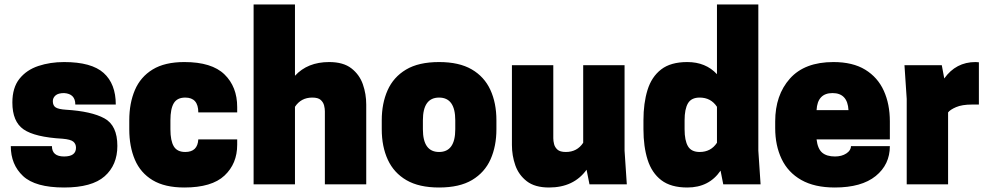

<svg xmlns="http://www.w3.org/2000/svg" viewBox="-20 -820 4403 854"><path d="M265 14Q137 14 82.5 -37Q28 -88 28 -170H211Q211 -124 265 -124Q318 -124 318 -163Q318 -180 306 -190Q294 -200 258 -203Q135 -210 85 -244.5Q35 -279 35 -364Q35 -430 66.5 -469.5Q98 -509 150.5 -526.5Q203 -544 265 -544Q387 -544 441 -495.5Q495 -447 495 -355H315Q315 -403 265 -406Q239 -406 227 -395.5Q215 -385 215 -370Q215 -350 228 -342Q241 -334 273 -332Q387 -325 444.5 -293.5Q502 -262 502 -171Q502 -86 445.5 -36Q389 14 265 14Z M800 14Q713 14 659 -18.5Q605 -51 580 -109.5Q555 -168 555 -245V-285Q555 -361 580 -419.5Q605 -478 659 -511Q713 -544 800 -544Q922 -544 978.5 -489Q1035 -434 1035 -344V-320H862Q862 -386 804 -386Q768 -386 753 -361Q738 -336 738 -285V-245Q738 -194 753 -169Q768 -144 804 -144Q859 -144 862 -200H1035V-176Q1035 -92 978.5 -39Q922 14 800 14Z M1609 0H1425V-325Q1425 -337 1421.5 -351Q1418 -365 1406.5 -375.5Q1395 -386 1369 -386Q1319 -386 1292 -345V0H1108V-800H1292V-483Q1348 -544 1444 -544Q1507 -544 1543 -516Q1579 -488 1594 -445Q1609 -402 1609 -355Z M1933 14Q1844 14 1788 -18.5Q1732 -51 1705 -109.5Q1678 -168 1678 -245V-285Q1678 -360 1704 -418.5Q1730 -477 1786 -510.5Q1842 -544 1933 -544Q2022 -544 2078 -511.5Q2134 -479 2161 -420.5Q2188 -362 2188 -285V-245Q2188 -170 2162 -111.5Q2136 -53 2080 -19.5Q2024 14 1933 14ZM1933 -144Q2005 -144 2005 -245V-285Q2005 -386 1933 -386Q1861 -386 1861 -285V-245Q1861 -144 1933 -144Z M2422 14Q2359 14 2323 -14Q2287 -42 2272 -85Q2257 -128 2257 -175V-530H2441V-205Q2441 -193 2444.5 -179Q2448 -165 2459.5 -154.5Q2471 -144 2497 -144Q2547 -144 2574 -185V-530H2758V-150L2768 0H2602L2589 -65Q2532 14 2422 14Z M3037 14Q2964 14 2921.5 -18.5Q2879 -51 2860.5 -109.5Q2842 -168 2842 -245V-285Q2842 -361 2860 -419.5Q2878 -478 2920.5 -511Q2963 -544 3037 -544Q3119 -544 3169 -490V-800H3353V-150L3363 0H3197L3185 -61Q3134 14 3037 14ZM3092 -144Q3142 -144 3169 -185V-345Q3142 -386 3092 -386Q3055 -386 3040 -360.5Q3025 -335 3025 -285V-245Q3025 -195 3040 -169.5Q3055 -144 3092 -144Z M3693 14Q3603 14 3544 -19.5Q3485 -53 3456.5 -113Q3428 -173 3428 -250V-280Q3428 -397 3493.5 -470.5Q3559 -544 3687 -544Q3773 -544 3828.5 -510Q3884 -476 3911 -416.5Q3938 -357 3938 -280V-200H3612Q3617 -158 3637 -141Q3657 -124 3694 -124Q3724 -124 3744.5 -137.5Q3765 -151 3765 -170H3938Q3938 -88 3875 -37Q3812 14 3693 14ZM3754 -330Q3750 -406 3683 -406Q3616 -406 3612 -330Z M4197 0H4013V-380L4003 -530H4169L4180 -471Q4232 -544 4319 -544L4334 -543V-355H4304Q4259 -355 4232.5 -343.5Q4206 -332 4197 -320Z"/></svg>

Font: Tanohe Sans Black
Style: Regular
Weight: 900
Designer: Village Type and Design LLC & Cristiano Sobral
Foundry: Cooper Hewitt Smithsonian Design Museum
Version: Version 1.00;March 11, 2020;FontCreator 12.0.0.2522 64-bit; 